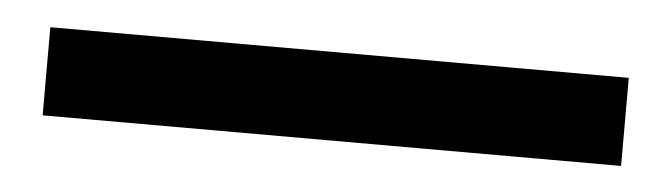

<svg xmlns="http://www.w3.org/2000/svg" viewBox="-24 14 577 165"><g transform="rotate(5 264.5 97.0)"><path d="M514 59V135H15V59Z"/></g></svg>

Font: Violet Sans
Style: Regular
Weight: 400
Designer: Calvin Waterman
Foundry: Violet Office
Version: Version 1.013